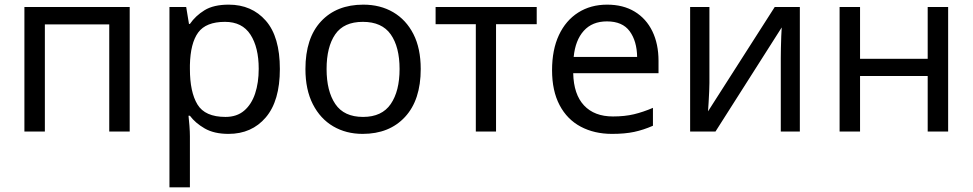

<svg xmlns="http://www.w3.org/2000/svg" viewBox="-20 -566 4184 826"><path d="M538 -536V0H450V-461H173V0H85V-536Z M964 -546Q1063 -546 1123.5 -477Q1184 -408 1184 -269Q1184 -132 1123.5 -61Q1063 10 963 10Q901 10 860.5 -13.5Q820 -37 797 -68H791Q793 -51 795 -25Q797 1 797 20V240H709V-536H781L793 -463H797Q821 -498 860 -522Q899 -546 964 -546ZM948 -472Q866 -472 832.5 -426Q799 -380 797 -286V-269Q797 -170 829.5 -116.5Q862 -63 950 -63Q999 -63 1030.5 -90Q1062 -117 1077.5 -163.5Q1093 -210 1093 -270Q1093 -362 1057.5 -417Q1022 -472 948 -472Z M1790 -269Q1790 -136 1722.5 -63Q1655 10 1540 10Q1469 10 1413.5 -22.5Q1358 -55 1326 -117.5Q1294 -180 1294 -269Q1294 -402 1361 -474Q1428 -546 1543 -546Q1616 -546 1671.5 -513.5Q1727 -481 1758.5 -419.5Q1790 -358 1790 -269ZM1385 -269Q1385 -174 1422.5 -118.5Q1460 -63 1542 -63Q1623 -63 1661 -118.5Q1699 -174 1699 -269Q1699 -364 1661 -418Q1623 -472 1541 -472Q1459 -472 1422 -418Q1385 -364 1385 -269Z M2289 -462H2114V0H2027V-462H1854V-536H2289Z M2592 -546Q2661 -546 2710.5 -516Q2760 -486 2786.5 -431.5Q2813 -377 2813 -304V-251H2446Q2448 -160 2492.5 -112.5Q2537 -65 2617 -65Q2668 -65 2707.5 -74.5Q2747 -84 2789 -102V-25Q2748 -7 2708 1.5Q2668 10 2613 10Q2537 10 2478.5 -21Q2420 -52 2387.5 -113.5Q2355 -175 2355 -264Q2355 -352 2384.5 -415Q2414 -478 2467.5 -512Q2521 -546 2592 -546ZM2591 -474Q2528 -474 2491.5 -433.5Q2455 -393 2448 -321H2721Q2720 -389 2689 -431.5Q2658 -474 2591 -474Z M3032 -536V-209Q3032 -197 3031 -173Q3030 -149 3028.5 -125Q3027 -101 3026 -87L3313 -536H3421V0H3339V-316Q3339 -332 3339.5 -358Q3340 -384 3341 -409.5Q3342 -435 3343 -448L3058 0H2949V-536Z M3680 -536V-313H3971V-536H4059V0H3971V-239H3680V0H3592V-536Z"/></svg>

Font: Noto IKEA Latin
Style: Regular
Weight: 400
Designer: Monotype Design Team
Foundry: Monotype Imaging Inc.
Version: Version 1.0